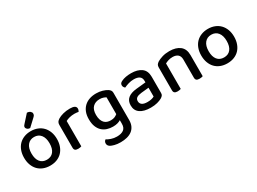

<svg xmlns="http://www.w3.org/2000/svg" viewBox="-45 -1451 3207 2398"><g transform="rotate(-30 1558.5 -252.0)"><path d="M518 -234Q518 -177 501 -131Q484 -85 453.5 -53Q423 -21 379 -3.5Q335 14 281 14Q227 14 183 -3.5Q139 -21 108.5 -53Q78 -85 61 -131Q44 -177 44 -234Q44 -291 61 -337Q78 -383 109 -415Q140 -447 184 -464.5Q228 -482 281 -482Q334 -482 378 -464.5Q422 -447 453 -414.5Q484 -382 501 -336.5Q518 -291 518 -234ZM281 -398Q221 -398 186 -355Q151 -312 151 -234Q151 -156 185 -113.5Q219 -71 281 -71Q343 -71 377 -113.5Q411 -156 411 -234Q411 -311 376.5 -354.5Q342 -398 281 -398ZM356 -705Q386 -704 403 -689.5Q420 -675 420 -658Q420 -641 413 -630.5Q406 -620 389 -605L297 -519Q271 -519 256 -532.5Q241 -546 241 -562Q241 -572 245.5 -580Q250 -588 258 -596Z M735 -2Q728 1 715.5 3.5Q703 6 688 6Q659 6 645 -5Q631 -16 631 -42V-370Q631 -395 641 -410.5Q651 -426 673 -440Q702 -458 747 -470Q792 -482 846 -482Q934 -482 934 -432Q934 -420 930 -409.5Q926 -399 921 -391Q911 -393 896 -395Q881 -397 864 -397Q824 -397 791 -388.5Q758 -380 735 -367Z M1315 -44Q1296 -32 1268.5 -24Q1241 -16 1203 -16Q1159 -16 1119.5 -28.5Q1080 -41 1050 -68.5Q1020 -96 1002.5 -140Q985 -184 985 -248Q985 -306 1002.5 -349.5Q1020 -393 1051.5 -422.5Q1083 -452 1126.5 -467Q1170 -482 1223 -482Q1272 -482 1313.5 -469.5Q1355 -457 1381 -440Q1398 -429 1407.5 -415Q1417 -401 1417 -381V13Q1417 63 1399.5 99Q1382 135 1351.5 157.5Q1321 180 1279 190.5Q1237 201 1189 201Q1138 201 1101 191Q1064 181 1047 171Q1016 152 1016 121Q1016 104 1023 92.5Q1030 81 1041 74Q1064 90 1102 103Q1140 116 1183 116Q1246 116 1280.5 90.5Q1315 65 1315 8ZM1218 -98Q1252 -98 1275 -108Q1298 -118 1314 -132V-374Q1299 -383 1277 -390.5Q1255 -398 1225 -398Q1164 -398 1127 -361Q1090 -324 1090 -249Q1090 -208 1100 -179Q1110 -150 1127 -132Q1144 -114 1167.5 -106Q1191 -98 1218 -98Z M1730 -67Q1765 -67 1791 -74Q1817 -81 1828 -89V-216L1719 -205Q1673 -200 1650 -184.5Q1627 -169 1627 -137Q1627 -104 1652 -85.5Q1677 -67 1730 -67ZM1728 -482Q1821 -482 1876 -441.5Q1931 -401 1931 -314V-81Q1931 -58 1920.5 -45.5Q1910 -33 1892 -22Q1866 -7 1825 4Q1784 15 1730 15Q1633 15 1578.5 -23Q1524 -61 1524 -135Q1524 -201 1566.5 -236Q1609 -271 1689 -279L1828 -293V-315Q1828 -359 1799.5 -379Q1771 -399 1720 -399Q1680 -399 1643 -388Q1606 -377 1577 -363Q1567 -371 1560 -382.5Q1553 -394 1553 -408Q1553 -425 1561.5 -436Q1570 -447 1588 -455Q1616 -469 1652 -475.5Q1688 -482 1728 -482Z M2381 -303Q2381 -352 2353.5 -375Q2326 -398 2279 -398Q2244 -398 2216.5 -389Q2189 -380 2169 -369V-2Q2162 1 2149.5 3.5Q2137 6 2122 6Q2093 6 2079 -5Q2065 -16 2065 -42V-372Q2065 -395 2074 -409Q2083 -423 2104 -437Q2132 -454 2177 -468Q2222 -482 2279 -482Q2376 -482 2431 -438.5Q2486 -395 2486 -307V-2Q2479 1 2466 3.5Q2453 6 2438 6Q2409 6 2395 -5Q2381 -16 2381 -42V-303Z M3073 -234Q3073 -177 3056 -131Q3039 -85 3008.5 -53Q2978 -21 2934 -3.5Q2890 14 2836 14Q2782 14 2738 -3.5Q2694 -21 2663.5 -53Q2633 -85 2616 -131Q2599 -177 2599 -234Q2599 -291 2616 -337Q2633 -383 2664 -415Q2695 -447 2739 -464.5Q2783 -482 2836 -482Q2889 -482 2933 -464.5Q2977 -447 3008 -414.5Q3039 -382 3056 -336.5Q3073 -291 3073 -234ZM2836 -398Q2776 -398 2741 -355Q2706 -312 2706 -234Q2706 -156 2740 -113.5Q2774 -71 2836 -71Q2898 -71 2932 -113.5Q2966 -156 2966 -234Q2966 -311 2931.5 -354.5Q2897 -398 2836 -398Z"/></g></svg>

Font: Baloo Thambi 2 Medium
Style: Regular
Weight: 500
Designer: Aadarsh Rajan and Ek Type
Foundry: Ek Type
Version: Version 1.640;hotconv 1.0.111;makeotfexe 2.5.65597; ttfautoh